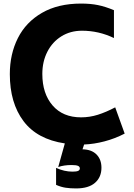

<svg xmlns="http://www.w3.org/2000/svg" viewBox="-20 -792 753 1075"><path d="M548 147Q548 200 512 231.5Q476 263 406 263Q373 263 347 259Q321 255 294 243V148Q340 169 386 169Q409 169 418 164.5Q427 160 427 151Q427 141 416.5 136.5Q406 132 380 132Q339 132 306 143L343 11Q188 -12 111.5 -114Q35 -216 35 -377Q35 -489 80 -578.5Q125 -668 215 -720Q305 -772 434 -772Q487 -772 528.5 -763.5Q570 -755 618 -735V-579Q533 -620 439 -620Q374 -620 323.5 -588.5Q273 -557 245 -502Q217 -447 217 -378Q217 -268 274.5 -201.5Q332 -135 434 -135Q482 -135 528 -149.5Q574 -164 625 -191L678 -44Q624 -16 565 -0.5Q506 15 451 17L442 44Q493 45 520.5 73Q548 101 548 147Z"/></svg>

Font: Biryani Black
Style: Regular
Weight: 900
Designer: Dan Reynolds and Mathieu Reguer
Foundry: Dan Reynolds and Mathieu Reguer
Version: Version 1.004; ttfautohint (v1.1) -l 5 -r 5 -G 72 -x 0 -D la